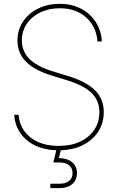

<svg xmlns="http://www.w3.org/2000/svg" viewBox="-20 -758 603 982"><path d="M279.3 10.7Q213.4 10.7 163.6 -12.2Q113.8 -35.2 85 -76.2Q56.2 -117.2 52.7 -170.9H75.2Q78.6 -123.5 104.5 -87.6Q130.4 -51.8 175 -31.7Q219.7 -11.7 279.3 -11.7Q342.3 -11.7 389.2 -33.4Q436 -55.2 462.2 -94.2Q488.3 -133.3 488.3 -184.6Q488.3 -223.6 471.2 -253.4Q454.1 -283.2 417.7 -306.4Q381.3 -329.6 322.3 -347.7L240.2 -373Q154.3 -399.9 111.8 -443.8Q69.3 -487.8 69.3 -550.8Q69.3 -604.5 97.4 -647Q125.5 -689.5 174.3 -713.9Q223.1 -738.3 285.2 -738.3Q347.7 -738.3 394.8 -713.4Q441.9 -688.5 469.7 -645.3Q497.6 -602.1 501 -545.9H478.5Q473.1 -620.1 421.4 -668Q369.6 -715.8 285.2 -715.8Q230 -715.8 186 -694.6Q142.1 -673.3 116.9 -636Q91.8 -598.6 91.8 -550.8Q91.8 -514.6 108.6 -485.1Q125.5 -455.6 159.7 -433.1Q193.8 -410.6 245.1 -394.5L328.1 -369.1Q375 -354.5 409.4 -336.4Q443.8 -318.4 466.3 -295.9Q488.8 -273.4 499.8 -245.8Q510.7 -218.3 510.7 -184.6Q510.7 -127.9 481.7 -83.7Q452.6 -39.6 400.6 -14.4Q348.6 10.7 279.3 10.7ZM237.3 204.1V181.6H285.2Q316.4 181.6 333.7 167.2Q351.1 152.8 351.1 127.4Q351.1 102.5 333.7 87.6Q316.4 72.8 281.7 72.8H252.9L272.5 -8.8H293.5V0L281.2 50.3Q324.7 51.3 349.1 71.8Q373.5 92.3 373.5 127.4Q373.5 162.6 349.6 183.3Q325.7 204.1 285.2 204.1Z"/></svg>

Font: Inter 28pt Thin
Style: Regular
Weight: 250
Designer: Rasmus Andersson
Foundry: rsms
Version: Version 4.001;git-66647c0bb